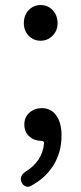

<svg xmlns="http://www.w3.org/2000/svg" viewBox="-20 -548 317 751"><path d="M73.2 -457Q73.2 -488.3 92.3 -508.3Q111.3 -528.3 139.2 -528.3Q167 -528.3 186 -508.3Q205.1 -488.3 205.1 -457Q205.1 -427.7 185.5 -408.2Q166 -388.7 138.7 -388.7Q111.3 -388.7 92.3 -408.2Q73.2 -427.7 73.2 -457ZM101.6 178.7Q95.7 182.6 88.9 182.6Q84 182.6 80.1 180.7Q68.4 175.8 64.5 165Q61.5 159.2 61.5 153.3Q61.5 147.5 63.5 141.6Q68.4 130.9 79.1 124Q146.5 83 152.3 11.7Q152.3 7.8 149.9 5.4Q147.5 2.9 143.6 2.9Q142.6 2.9 141.6 2.9Q114.3 2.9 94.7 -14.2Q75.2 -31.2 75.2 -61.5Q75.2 -89.8 95.2 -107.4Q115.2 -125 143.6 -125Q179.7 -125 200.2 -96.2Q220.7 -67.4 220.7 -17.6Q220.7 46.9 189.5 97.7Q158.2 148.4 101.6 178.7Z"/></svg>

Font: Gen Jyuu GothicX Regular
Style: Regular
Weight: 400
Designer: [Source Han Sans]
Ryoko NISHIZUKA  (kana & ideographs); Paul D. Hunt (Latin, Greek & Cyrillic); Wenlong ZHANG  (bopomofo
Version: Version 1.002.20150607